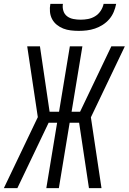

<svg xmlns="http://www.w3.org/2000/svg" viewBox="-29 -975 667 995"><path d="M61 0H-9L167 -368L112 -735H178L228 -396H277L333 -735H398L342 -396H386L548 -735H618L442 -367L497 0H432L381 -339H332L276 0H211L267 -339H223ZM379 -815Q358 -815 337.5 -817.5Q317 -820 299 -827Q281 -834 265.5 -846.5Q250 -859 241 -876Q232 -893 230 -913.5Q228 -934 232 -955H297Q294 -936 299.5 -918.5Q305 -901 319 -890.5Q333 -880 351.5 -876.5Q370 -873 389 -873Q408 -873 427 -876.5Q446 -880 463.5 -890.5Q481 -901 492.5 -918.5Q504 -936 508 -955H573Q569 -934 560.5 -913.5Q552 -893 537.5 -876Q523 -859 503.5 -846.5Q484 -834 463 -827Q442 -820 421 -817.5Q400 -815 379 -815Z"/></svg>

Font: Iosevka SS04 Lt Ex Obl
Style: Regular
Weight: 300
Width: 7
Italic angle: -9°
Monospace: yes
Designer: Belleve Invis
Foundry: Belleve Invis
Version: Version 19.0.0; ttfautohint (v1.8.4)